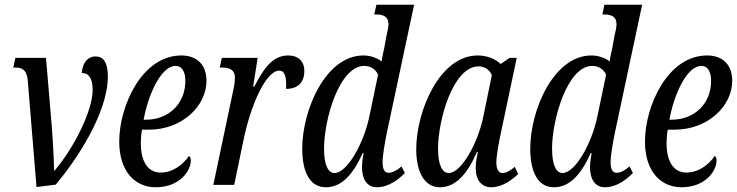

<svg xmlns="http://www.w3.org/2000/svg" viewBox="-20 -780 3109 810"><path d="M97 -442 134 9 215 -1C294 -94 435 -298 435 -458C435 -518 415 -542 383 -542C354 -542 329 -521 325 -472C353 -473 371 -451 371 -401C371 -315 294 -158 210 -60H208C208 -93 204 -173 199 -240L174 -536H45L36 -495H44C75 -495 93 -484 97 -442Z M637 10C738 10 785 -59 785 -103C785 -112 782 -120 777 -122C754 -87 710 -52 658 -52C604 -52 574 -98 574 -177C574 -194 576 -218 579 -233H609C746 -233 851 -331 851 -439C851 -506 812 -546 745 -546C579 -546 483 -333 483 -183C483 -54 552 10 637 10ZM596 -275H586C605 -380 659 -502 721 -502C746 -502 762 -480 762 -439C762 -341 690 -275 596 -275Z M960 -380 880 0H968L1006 -183C1037 -337 1102 -482 1158 -482C1183 -482 1189 -452 1187 -405C1240 -405 1264 -436 1264 -481C1264 -518 1242 -546 1195 -546C1126 -546 1088 -482 1053 -415H1048L1067 -536H916L907 -495H917C942 -495 971 -490 971 -452C971 -435 968 -414 960 -380Z M1355 10C1421 10 1469 -43 1510 -134H1514C1509 -108 1507 -86 1507 -77C1507 -20 1531 10 1570 10C1620 10 1663 -24 1688 -50L1674 -78C1656 -62 1636 -51 1619 -51C1602 -51 1594 -67 1594 -96C1594 -125 1604 -179 1611 -215L1727 -760H1568L1559 -719H1568C1595 -719 1619 -711 1619 -678C1619 -666 1615 -648 1610 -627L1601 -577C1598 -565 1592 -538 1590 -521C1570 -536 1542 -546 1513 -546C1354 -546 1255 -316 1255 -153C1255 -58 1285 10 1355 10ZM1391 -50C1366 -50 1347 -81 1347 -153C1347 -275 1411 -502 1517 -502C1540 -502 1564 -490 1575 -465L1538 -288C1514 -173 1444 -50 1391 -50Z M1836 10C1903 10 1953 -48 1992 -139H1996C1992 -118 1987 -101 1987 -70C1987 -20 2012 10 2052 10C2100 10 2141 -22 2166 -46L2152 -76C2133 -61 2116 -50 2100 -50C2083 -50 2074 -66 2074 -96C2074 -125 2087 -191 2092 -214L2160 -536H2130L2092 -510C2071 -531 2035 -546 1995 -546C1835 -546 1736 -312 1736 -150C1736 -59 1768 10 1836 10ZM1873 -50C1847 -50 1828 -81 1828 -153C1828 -275 1892 -500 1999 -500C2023 -500 2045 -487 2055 -463L2019 -288C1995 -172 1925 -50 1873 -50Z M2317 10C2383 10 2431 -43 2472 -134H2476C2471 -108 2469 -86 2469 -77C2469 -20 2493 10 2532 10C2582 10 2625 -24 2650 -50L2636 -78C2618 -62 2598 -51 2581 -51C2564 -51 2556 -67 2556 -96C2556 -125 2566 -179 2573 -215L2689 -760H2530L2521 -719H2530C2557 -719 2581 -711 2581 -678C2581 -666 2577 -648 2572 -627L2563 -577C2560 -565 2554 -538 2552 -521C2532 -536 2504 -546 2475 -546C2316 -546 2217 -316 2217 -153C2217 -58 2247 10 2317 10ZM2353 -50C2328 -50 2309 -81 2309 -153C2309 -275 2373 -502 2479 -502C2502 -502 2526 -490 2537 -465L2500 -288C2476 -173 2406 -50 2353 -50Z M2855 10C2956 10 3003 -59 3003 -103C3003 -112 3000 -120 2995 -122C2972 -87 2928 -52 2876 -52C2822 -52 2792 -98 2792 -177C2792 -194 2794 -218 2797 -233H2827C2964 -233 3069 -331 3069 -439C3069 -506 3030 -546 2963 -546C2797 -546 2701 -333 2701 -183C2701 -54 2770 10 2855 10ZM2814 -275H2804C2823 -380 2877 -502 2939 -502C2964 -502 2980 -480 2980 -439C2980 -341 2908 -275 2814 -275Z"/></svg>

Font: Noto Serif ExtraCondensed
Style: Italic
Weight: 400
Width: 2
Italic angle: -12°
Designer: Monotype Design Team
Foundry: Monotype Imaging Inc.
Version: Version 2.014